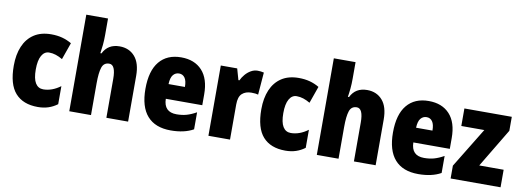

<svg xmlns="http://www.w3.org/2000/svg" viewBox="-60 -1170 4053 1488"><g transform="rotate(10 1966.5 -426.0)"><path d="M273 -41Q157 -41 96 -109.5Q35 -178 35 -325Q35 -412 62.5 -477Q90 -542 144.5 -578Q199 -614 280 -614Q327 -614 366.5 -603.5Q406 -593 441 -572L394 -439Q367 -455 341 -463.5Q315 -472 288 -472Q251 -472 229.5 -434.5Q208 -397 208 -325Q208 -253 229.5 -218Q251 -183 291 -183Q360 -183 426 -232V-90Q394 -66 356.5 -53.5Q319 -41 273 -41Z M691 -681Q691 -639 687.5 -602.5Q684 -566 679 -536H688Q726 -614 818 -614Q893 -614 938 -562.5Q983 -511 983 -411V-51H812V-357Q812 -468 762 -468Q719 -468 705 -426.5Q691 -385 691 -301V-51H520V-811H691Z M1303 -613Q1408 -613 1467.5 -548.5Q1527 -484 1527 -361V-276H1240Q1242 -172 1342 -172Q1385 -172 1420.5 -182Q1456 -192 1497 -215V-81Q1426 -41 1319 -41Q1197 -41 1134 -112.5Q1071 -184 1071 -325Q1071 -467 1131.5 -540Q1192 -613 1303 -613ZM1308 -487Q1280 -487 1261.5 -465Q1243 -443 1241 -392H1370Q1370 -440 1353.5 -463.5Q1337 -487 1308 -487Z M1904 -614Q1928 -614 1953 -608L1939 -432Q1929 -435 1916.5 -436.5Q1904 -438 1885 -438Q1840 -438 1812.5 -413Q1785 -388 1785 -327V-51H1615V-604H1744L1769 -516H1777Q1788 -540 1807 -562.5Q1826 -585 1851 -599.5Q1876 -614 1904 -614Z M2221 -41Q2105 -41 2044 -109.5Q1983 -178 1983 -325Q1983 -412 2010.5 -477Q2038 -542 2092.5 -578Q2147 -614 2228 -614Q2275 -614 2314.5 -603.5Q2354 -593 2389 -572L2342 -439Q2315 -455 2289 -463.5Q2263 -472 2236 -472Q2199 -472 2177.5 -434.5Q2156 -397 2156 -325Q2156 -253 2177.5 -218Q2199 -183 2239 -183Q2308 -183 2374 -232V-90Q2342 -66 2304.5 -53.5Q2267 -41 2221 -41Z M2639 -681Q2639 -639 2635.5 -602.5Q2632 -566 2627 -536H2636Q2674 -614 2766 -614Q2841 -614 2886 -562.5Q2931 -511 2931 -411V-51H2760V-357Q2760 -468 2710 -468Q2667 -468 2653 -426.5Q2639 -385 2639 -301V-51H2468V-811H2639Z M3251 -613Q3356 -613 3415.5 -548.5Q3475 -484 3475 -361V-276H3188Q3190 -172 3290 -172Q3333 -172 3368.5 -182Q3404 -192 3445 -215V-81Q3374 -41 3267 -41Q3145 -41 3082 -112.5Q3019 -184 3019 -325Q3019 -467 3079.5 -540Q3140 -613 3251 -613ZM3256 -487Q3228 -487 3209.5 -465Q3191 -443 3189 -392H3318Q3318 -440 3301.5 -463.5Q3285 -487 3256 -487Z M3914 -51H3521V-152L3713 -466H3532V-604H3905V-494L3722 -189H3914Z"/></g></svg>

Font: Noto Sans Tamil UI Condensed Black
Style: Regular
Weight: 900
Width: 3
Designer: Jelle Bosma - Monotype Design Team
Foundry: Monotype Imaging Inc.
Version: Version 2.004; ttfautohint (v1.8.4.7-5d5b)